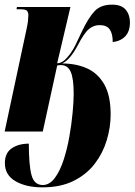

<svg xmlns="http://www.w3.org/2000/svg" viewBox="-20 -566 579 826"><path d="M163 240Q92 240 46.5 213.5Q1 187 1 136Q1 92 30.5 72Q60 52 104 52Q104 144 115.5 187Q127 230 164 230Q193 230 215.5 200Q238 170 253.5 122.5Q269 75 278.5 21Q288 -33 292.5 -82Q297 -131 297 -162Q297 -229 284 -257.5Q271 -286 242 -286Q237 -286 233.5 -285.5Q230 -285 226 -284L164 0H0L94 -440Q99 -462 100.5 -476.5Q102 -491 102 -501Q102 -511 97 -518.5Q92 -526 69 -526H51L53 -536H283L226 -294Q248 -294 269.5 -319Q291 -344 305 -373L331 -428Q361 -491 387.5 -518.5Q414 -546 462 -546Q503 -546 521 -524Q539 -502 539 -470Q539 -431 519 -410Q499 -389 465 -385Q465 -421 452 -439.5Q439 -458 408 -458Q383 -458 362.5 -441Q342 -424 314 -370Q298 -340 281 -320Q264 -300 247 -293Q306 -293 353 -272.5Q400 -252 428 -204Q456 -156 456 -73Q456 -19 439.5 36.5Q423 92 388 138Q353 184 297 212Q241 240 163 240Z"/></svg>

Font: Noto Serif Display ExtraCondensed Black
Style: Italic
Weight: 900
Width: 2
Italic angle: -12°
Designer: Monotype Design Team
Foundry: Monotype Imaging Inc.
Version: Version 2.009